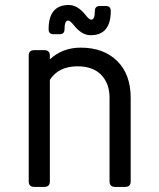

<svg xmlns="http://www.w3.org/2000/svg" viewBox="-20 -734 626 754"><path d="M372.1 -710.4H395.5Q415 -710.4 415 -690.9Q415 -595.7 335.9 -595.7Q301.3 -595.7 270.5 -634.3Q255.4 -653.3 247.6 -653.3Q233.4 -653.3 233.4 -619.1Q233.4 -599.6 213.9 -599.6H190.4Q170.9 -599.6 170.9 -619.1Q170.9 -714.4 250 -714.4Q284.7 -714.4 315.4 -675.8Q330.1 -656.7 338.4 -656.7Q352.5 -656.7 352.5 -690.9Q352.5 -710.4 372.1 -710.4ZM114.7 0Q92.8 0 92.8 -21.5V-515.6Q92.8 -537.1 114.7 -537.1H153.8Q175.8 -537.1 175.8 -515.6V-501Q225.6 -546.9 296.9 -546.9Q386.2 -546.9 439 -495.6Q493.2 -442.9 493.2 -350.1V-21.5Q493.2 0 471.2 0H432.1Q410.2 0 410.2 -21.5V-350.1Q410.2 -405.8 377.9 -439.5Q345.2 -473.6 284.7 -473.6Q210 -473.6 175.8 -420.4V-21.5Q175.8 0 153.8 0Z"/></svg>

Font: Simply Mono
Style: Book
Weight: 400
Designer: Wojciech Kalinowski "wmk69" (wmk69@o2.pl)
Foundry: Wojciech Kalinowski "wmk69" (wmk69@o2.pl)
Version: Version 1.0.0